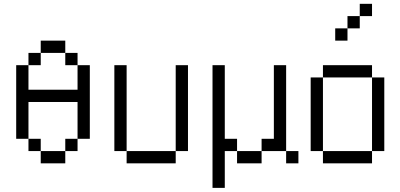

<svg xmlns="http://www.w3.org/2000/svg" viewBox="-20 -832 2040 978"><path d="M312.5 -562.5H187.5V-625H312.5ZM62.5 -500H125V-375H375V-500H437.5V-125H375V-312.5H125V-125H62.5ZM125 -125H187.5V-62.5H125ZM125 -562.5H187.5V-500H125ZM187.5 -62.5H312.5V0H187.5ZM312.5 -125H375V-62.5H312.5ZM312.5 -562.5H375V-500H312.5Z M625 -62.5H562.5V-500H625ZM625 -62.5H875V0H625ZM875 -500H937.5V-62.5H875Z M1125 -125H1187.5V-62.5H1125V125H1062.5V-500H1125ZM1187.5 -62.5H1312.5V0H1187.5ZM1312.5 -125H1375V-500H1437.5V-62.5H1312.5ZM1437.5 -62.5H1500V0H1437.5Z M1875 -750H1812.5V-812.5H1875ZM1562.5 -437.5H1625V-62.5H1562.5ZM1625 -62.5H1875V0H1625ZM1625 -500H1875V-437.5H1625ZM1687.5 -687.5H1750V-625H1687.5ZM1750 -750H1812.5V-687.5H1750ZM1875 -437.5H1937.5V-62.5H1875Z"/></svg>

Font: 寒蝉点阵体 16px
Style: Regular
Weight: 400
Designer: Designed by Warren2060
Foundry: ChillType
Version: Version 1.000